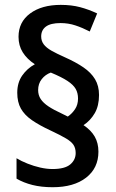

<svg xmlns="http://www.w3.org/2000/svg" viewBox="-20 -783 484 799"><path d="M51.8 -397Q51.8 -439 72.5 -468.8Q93.3 -498.5 125 -515.6Q92.3 -537.1 74.7 -565.2Q57.1 -593.3 57.1 -629.9Q57.1 -691.4 105.5 -727.1Q153.8 -762.7 232.9 -762.7Q277.3 -762.7 313.2 -753.2Q349.1 -743.7 384.3 -727.1L353.5 -651.9Q323.2 -667.5 293.9 -677.2Q264.6 -687 231.9 -687Q190.9 -687 171.1 -672.4Q151.4 -657.7 151.4 -631.3Q151.4 -612.8 161.9 -598.6Q172.4 -584.5 194.3 -572Q216.3 -559.6 250.5 -544.4Q295.4 -524.4 327.1 -502.7Q358.9 -481 375.5 -453.4Q392.1 -425.8 392.1 -387.7Q392.1 -342.8 374.3 -312Q356.4 -281.2 327.6 -262.2Q358.9 -241.2 374.3 -214.4Q389.6 -187.5 389.6 -151.9Q389.6 -83.5 338.4 -43.7Q287.1 -3.9 199.2 -3.9Q152.3 -3.9 115.2 -13.2Q78.1 -22.5 48.8 -39.6V-124.5Q68.8 -112.3 94.7 -102.1Q120.6 -91.8 147.5 -85.7Q174.3 -79.6 198.7 -79.6Q249.5 -79.6 272.2 -98.6Q294.9 -117.7 294.9 -146Q294.9 -166 286.1 -179.7Q277.3 -193.4 254.9 -206.8Q232.4 -220.2 190.9 -239.7Q144.5 -261.2 113.5 -282.5Q82.5 -303.7 67.1 -330.8Q51.8 -357.9 51.8 -397ZM138.7 -408.2Q138.7 -387.2 149.4 -370.8Q160.2 -354.5 181.9 -340.1Q203.6 -325.7 236.8 -310.5L262.2 -297.9Q279.8 -310.1 292.2 -328.6Q304.7 -347.2 304.7 -373Q304.7 -396 294.9 -413.1Q285.2 -430.2 260.7 -446.3Q236.3 -462.4 191.4 -481Q168.5 -472.7 153.6 -453.6Q138.7 -434.6 138.7 -408.2Z"/></svg>

Font: Open Sans SemiCondensed SemiBold
Style: Regular
Weight: 600
Width: 4
Designer: Monotype Design Team
Foundry: Monotype Imaging Inc.
Version: Version 3.000